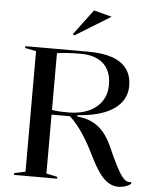

<svg xmlns="http://www.w3.org/2000/svg" viewBox="-62 -986 826 1052"><g transform="rotate(5 351.0 -460.5)"><path d="M628 15Q599 15 573 -1Q547 -17 522.5 -51.5Q498 -86 472 -139Q440 -205 406 -257Q372 -309 331 -347H230V-23L291 -10V0H54V-10L115 -23V-686L54 -698V-708H403Q480 -708 533 -689.5Q586 -671 613 -633.5Q640 -596 640 -540Q640 -488 609 -448.5Q578 -409 518 -385.5Q458 -362 371 -356V-349Q405 -346 433.5 -336Q462 -326 485.5 -308Q509 -290 528 -264Q547 -238 563 -203Q590 -141 610.5 -101Q631 -61 647 -41Q663 -21 675 -18Q686 -14 697 -17V-7Q687 1 674.5 6Q662 11 650 13Q638 15 628 15ZM321 -367Q369 -367 407.5 -379Q446 -391 473 -413Q500 -435 514.5 -466.5Q529 -498 529 -537Q529 -588 509.5 -622.5Q490 -657 452.5 -675Q415 -693 362 -693Q319 -693 287 -691Q255 -689 230 -685V-373Q245 -370 265 -368.5Q285 -367 321 -367ZM316 -790 308 -797 412 -936 511 -910Z"/></g></svg>

Font: Kalnia
Style: Regular
Weight: 400
Designer: Frida Medrano
Foundry: Frida Medrano
Version: Version 1.105